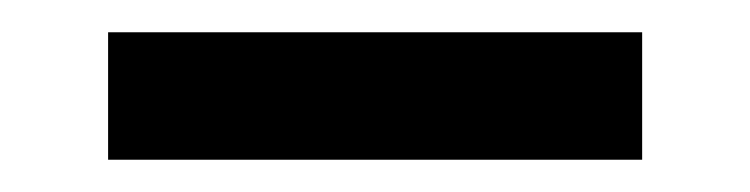

<svg xmlns="http://www.w3.org/2000/svg" viewBox="-20 -351 465 119"><path d="M47 -252V-331H378V-252Z"/></svg>

Font: Geist
Style: Regular
Weight: 400
Designer: Basement.studio, Andrés Briganti, Mateo Zaragoza
Foundry: Basement.studio, Vercel, Andrés Briganti, Guido Ferreyra, Mateo Zaragoza
Version: Version 1.401